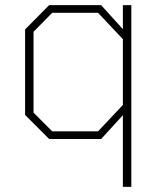

<svg xmlns="http://www.w3.org/2000/svg" viewBox="-20 -543 626 750"><path d="M460 187V-93L375 0H172L78 -94V-428L172 -523H375L460 -429V-523H493V187ZM363 -30 460 -133V-390L363 -493H184L111 -419V-103L184 -30Z"/></svg>

Font: Tomorrow ExtraLight
Style: Regular
Weight: 275
Designer: Tony de Marco, Monica Rizzolli
Foundry: Just in Type
Version: Version 2.002